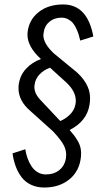

<svg xmlns="http://www.w3.org/2000/svg" viewBox="-20 -838 441 867"><path d="M179.7 8.8Q146.5 8.8 120.1 -3.7Q93.8 -16.1 77.1 -38.3Q60.5 -60.5 50.8 -87.2Q41 -113.8 36.6 -145.5L94.2 -164.1Q97.7 -141.6 104.7 -122.3Q111.8 -103 122.8 -86.4Q133.8 -69.8 150.4 -60.1Q167 -50.3 187 -50.3Q223.6 -50.3 248.3 -70.3Q272.9 -90.3 277.8 -125Q278.8 -131.8 278.8 -138.7Q278.8 -157.7 271 -175.8Q260.3 -201.2 219.7 -244.6L117.7 -336.4Q63.5 -382.3 63.5 -439.5Q63.5 -445.3 64 -451.7Q68.8 -496.1 96.7 -526.6Q124.5 -557.1 165 -571.3Q104 -627 104 -681.2Q104 -686.5 104.5 -691.4Q110.4 -748 154.1 -783Q197.8 -817.9 265.1 -817.9Q375 -817.9 401.4 -673.3L342.3 -654.8Q338.9 -670.4 335.2 -682.1Q331.5 -693.8 324.5 -709Q317.4 -724.1 309.1 -734.1Q300.8 -744.1 287.4 -751.2Q273.9 -758.3 257.8 -758.3Q225.1 -758.3 202.4 -739Q179.7 -719.7 176.3 -685.1Q175.8 -682.1 175.8 -678.7Q175.8 -642.1 222.2 -597.7L326.2 -512.2Q360.8 -481.4 376 -446.3Q386.7 -422.4 386.7 -393.6Q386.7 -379.9 384.3 -365.2Q372.6 -290.5 294.4 -251Q307.6 -235.8 315.2 -225.8Q322.8 -215.8 331.8 -200.2Q340.8 -184.6 344.2 -167.5Q346.2 -156.7 346.2 -145Q346.2 -138.2 345.7 -131.3Q339.4 -65.9 293.9 -28.6Q248.5 8.8 179.7 8.8ZM252 -291.5Q275.9 -301.3 295.7 -320.6Q315.4 -339.8 320.3 -365.2Q322.3 -374 322.3 -382.8Q322.3 -426.8 276.9 -467.8L206.1 -532.2Q177.7 -522.5 158.2 -501.7Q138.7 -481 135.7 -452.1Q135.3 -448.7 135.3 -445.3Q135.3 -415 162.6 -386.7Z"/></svg>

Font: Oswald
Style: Light
Weight: 300
Designer: Vernon Adams
Foundry: Vernon Adams
Version: 3.0; ttfautohint (v0.95.6-bc232) -l 8 -r 50 -G 200 -x 0 -w "